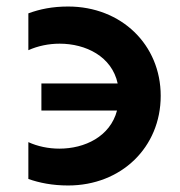

<svg xmlns="http://www.w3.org/2000/svg" viewBox="-20 -561 551 589"><path d="M339 -222C318 -142 240 -105 162 -105C129 -105 95 -112 67 -125V-12C101 0 141 8 189 8C352 8 473 -109 473 -267C473 -424 352 -541 189 -541C141 -541 102 -533 67 -520V-407C96 -420 129 -427 163 -427C243 -427 323 -388 341 -305H107V-222Z"/></svg>

Font: Chess Sans SemiBold
Style: Regular
Weight: 600
Designer: Wolf Bōese
Foundry: Wolf Bōese
Version: Version 7.223;Glyphs 3.3 (3306)